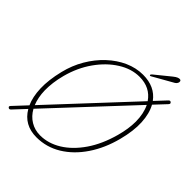

<svg xmlns="http://www.w3.org/2000/svg" viewBox="-231 -1000 1165 1165"><g transform="rotate(45 351.5 -417.5)"><path d="M28.5 8Q18 1.5 28.5 -9L106 -92Q83.5 -141 81 -211.5Q78.5 -282 100.5 -372Q118 -444.5 154.2 -506.2Q190.5 -568 239.8 -614Q289 -660 346 -685.5Q403 -711 462.5 -711Q564.5 -711 616.5 -640L680 -708Q690 -719 698 -711.5Q707.5 -704.5 697.5 -693.5L629 -620.5Q656 -572 659.8 -500.5Q663.5 -429 639.5 -337.5Q612.5 -233.5 558.8 -153.8Q505 -74 431.8 -29.2Q358.5 15.5 273 15.5Q167.5 15.5 116.5 -71.5L45 5Q36 14 28.5 8ZM107.5 -222Q109 -162 128 -115.5L595.5 -617Q548 -687 456 -687Q387 -687 320.8 -645.2Q254.5 -603.5 203 -530.8Q151.5 -458 126.5 -364.5Q116 -325 111.5 -289.2Q107 -253.5 107.5 -222ZM280.5 -8.5Q350 -8.5 415 -48.5Q480 -88.5 531.8 -163.8Q583.5 -239 612.5 -344.5Q632.5 -417 632.5 -478.5Q632 -547.5 607.5 -597L138 -94.5Q161 -53 198 -30.8Q235 -8.5 280.5 -8.5ZM598 -830.5Q613.5 -843 624 -847Q634.5 -851 641 -849.5Q648 -848 649.5 -840.8Q651 -833.5 647 -826Q641.5 -816.5 633.8 -812.2Q626 -808 615 -801.5L502 -737.5Q496 -734 493.5 -738.5Q492 -741 494.2 -744.5Q496.5 -748 499.5 -750.5Z"/></g></svg>

Font: Fraunces 144pt S100 Thin
Style: Italic
Weight: 100
Italic angle: -16°
Version: Version 1.000; ttfautohint (v1.8.3)